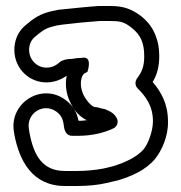

<svg xmlns="http://www.w3.org/2000/svg" viewBox="-20 -771 604 639"><path d="M369 -377C358 -399 336 -404 333 -406C330 -408 325 -409 322 -409C313 -411 303 -415 295 -415C286 -415 264 -439 255 -462C244 -491 250 -518 260 -526C264 -528 267 -530 271 -532C271 -532 289 -583 256 -579C252 -578 247 -578 244 -578C236 -578 227 -576 220 -575C204 -575 189 -572 180 -565C164 -551 150 -545 131 -546C100 -548 75 -575 77 -609C78 -626 85 -639 97 -649L108 -658C129 -675 139 -679 168 -686L187 -689C228 -694 269 -698 310 -701H349C385 -701 396 -696 420 -677C447 -655 460 -630 460 -584C460 -549 452 -531 436 -510C429 -500 429 -486 438 -477C466 -449 489 -418 489 -367C489 -335 473 -292 458 -274C436 -249 399 -231 357 -218L324 -210C297 -205 266 -202 237 -202H196C121 -202 92 -254 78 -330L76 -343C68 -394 124 -430 167 -400C181 -390 188 -378 191 -362L193 -349C195 -333 203 -319 220 -319H240C283 -319 325 -328 358 -344C370 -350 375 -365 369 -377ZM269 -371C268 -371 241 -367 241 -370C236 -399 220 -423 196 -440C117 -496 12 -428 26 -335L28 -322C44 -239 86 -152 196 -152H237C270 -152 306 -155 335 -162L369 -170H370C417 -184 464 -204 496 -242C518 -269 541 -319 539 -368C539 -425 516 -466 488 -498C502 -521 510 -548 510 -584C510 -597 509 -609 507 -621C499 -660 483 -691 450 -717C420 -740 392 -751 349 -751H309H307C265 -748 220 -743 180 -739H178L158 -735C127 -729 102 -718 76 -696L65 -687C42 -668 30 -642 28 -613C24 -551 69 -501 127 -497C157 -495 182 -505 202 -519C197 -495 199 -468 208 -444C217 -421 234 -387 269 -371Z"/></svg>

Font: Blanket
Style: BlkOutline
Weight: 900
Foundry: Cannot Into Space Fonts
Version: Version 0.9